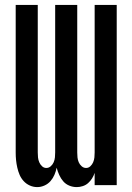

<svg xmlns="http://www.w3.org/2000/svg" viewBox="-20 -755 540 783"><path d="M132 8Q116 8 101.5 1.5Q87 -5 76.5 -16.5Q66 -28 60 -42Q54 -56 50.5 -71.5Q47 -87 45.5 -102Q44 -117 44 -133V-735H134V-133Q134 -123 135 -113Q136 -103 140 -93.5Q144 -84 151.5 -77Q159 -70 169 -70Q179 -70 187 -77Q195 -84 199 -93.5Q203 -103 204 -113Q205 -123 205 -133V-735H295V-133Q295 -123 296 -113Q297 -103 301 -93.5Q305 -84 313 -77Q321 -70 331 -70Q341 -70 348.5 -77Q356 -84 360 -93.5Q364 -103 365 -113Q366 -123 366 -133V-735H456V0H366V-50Q362 -38 355.5 -27.5Q349 -17 339.5 -8.5Q330 0 317.5 4Q305 8 293 8Q277 8 262.5 2Q248 -4 238 -15.5Q228 -27 221.5 -41.5Q215 -56 211 -71Q208 -56 202 -42Q196 -28 186 -16.5Q176 -5 161.5 1.5Q147 8 132 8Z"/></svg>

Font: Iosevka Semibold
Style: Regular
Weight: 600
Monospace: yes
Designer: Belleve Invis
Foundry: Belleve Invis
Version: Version 33.2.3; ttfautohint (v1.8.4)